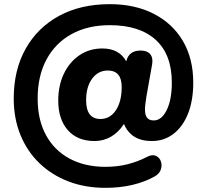

<svg xmlns="http://www.w3.org/2000/svg" viewBox="-20 -736 994 923"><path d="M463 -164Q509 -164 537 -206Q565 -248 565 -318Q565 -397 498 -397Q452 -397 423 -358Q394 -319 394 -254Q394 -164 463 -164ZM487 167Q389 167 308.5 136Q228 105 169 48Q110 -9 78 -88Q46 -167 46 -262Q46 -400 103.5 -502Q161 -604 264.5 -660Q368 -716 508 -716Q629 -716 719.5 -669.5Q810 -623 859.5 -538.5Q909 -454 909 -339Q909 -253 884 -190Q859 -127 814 -92.5Q769 -58 710 -58Q610 -58 576 -140Q549 -99 513 -78.5Q477 -58 435 -58Q352 -58 306 -110.5Q260 -163 260 -252Q260 -325 287 -381.5Q314 -438 362 -470.5Q410 -503 472 -503Q553 -503 587 -441Q599 -493 656 -493Q688 -493 702.5 -475Q717 -457 711 -425L684 -273Q681 -253 679 -237.5Q677 -222 677 -210Q677 -182 687.5 -169.5Q698 -157 719 -157Q757 -157 781.5 -207Q806 -257 806 -339Q806 -474 728.5 -544.5Q651 -615 508 -615Q402 -615 324 -572Q246 -529 203.5 -450Q161 -371 161 -262Q161 -160 201 -86.5Q241 -13 314.5 26.5Q388 66 487 66Q544 66 593.5 53.5Q643 41 685 19Q711 5 729 13Q747 21 753.5 40Q760 59 753 79.5Q746 100 722 113Q678 138 618 152.5Q558 167 487 167Z"/></svg>

Font: Chiron GoRound TC H
Style: Regular
Weight: 900
Designer: Ryoko NISHIZUKA 西塚涼子 (kana, bopomofo & ideographs); Paul D. Hunt (Latin, Greek & Cyrillic); Sandoll Communications 산돌커뮤니
Foundry: Adobe
Version: Version 1.000;hotconv 1.1.1;makeotfexe 2.6.0